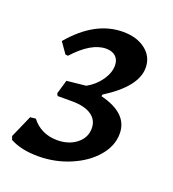

<svg xmlns="http://www.w3.org/2000/svg" viewBox="-95 -539 561 622"><g transform="rotate(20 185.0 -227.5)"><path d="M7 -12 3 -24 37 -101 56 -103Q71 -83 93.5 -72Q116 -61 144 -61Q184 -61 210.5 -82Q237 -103 237 -135Q237 -164 213.5 -180Q190 -196 147 -196H97L93 -204L107 -252L173 -259Q202 -275 220 -301Q238 -327 238 -352Q238 -372 226 -383Q214 -394 193 -394Q142 -394 84 -330L75 -331L49 -368Q130 -464 226 -464Q274 -464 304 -440.5Q334 -417 334 -379Q334 -314 232 -250L231 -244Q328 -220 328 -150Q328 -108 297 -71.5Q266 -35 214 -13Q162 9 104 9Q45 9 7 -12Z"/></g></svg>

Font: Alegreya Medium
Style: Italic
Weight: 500
Italic angle: -7°
Designer: Juan Pablo del Peral
Foundry: Huerta Tipografica
Version: Version 2.008; ttfautohint (v1.8)